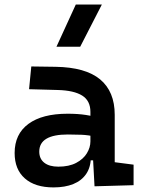

<svg xmlns="http://www.w3.org/2000/svg" viewBox="-20 -815 626 845"><path d="M396 4.9 387.7 -148.4 377.9 -198.7V-322.8Q377.9 -371.6 341.8 -394.3Q305.7 -417 234.4 -418.9L107.9 -422.4L117.7 -522.5L224.6 -521Q356.4 -519 420.7 -465.6Q484.9 -412.1 484.9 -309.6V-101.1L567.9 -90.3V0ZM215.8 9.8Q134.3 9.8 89.4 -29.8Q44.4 -69.3 44.4 -141.6Q44.4 -225.1 105.2 -269.8Q166 -314.5 277.8 -314.5Q322.8 -314.5 357.7 -309.1Q392.6 -303.7 421.9 -293.5L400.4 -213.4Q368.2 -220.7 338.6 -221.9Q309.1 -223.1 278.3 -223.1Q152.8 -223.1 152.8 -147.9Q152.8 -116.2 174.8 -98.9Q196.8 -81.5 236.8 -81.5Q283.7 -81.5 315.2 -98.1Q346.7 -114.7 362.3 -140.4Q377.9 -166 377.9 -192.9V-242.2L404.3 -109.4H363.3L379.9 -125Q379.9 -80.1 359.6 -50Q339.4 -20 302.7 -5.1Q266.1 9.8 215.8 9.8ZM228.5 -609.4 313.5 -794.9H428.2L333 -609.4Z"/></svg>

Font: Cascadia Mono Medium
Style: Regular
Weight: 500
Monospace: yes
Designer: Aaron Bell
Foundry: Saja Typeworks
Version: Version 2407.024